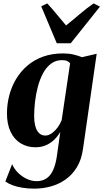

<svg xmlns="http://www.w3.org/2000/svg" viewBox="-20 -845 601 1116"><path d="M462.5 20Q454 82.5 427 126.8Q400 171 360.8 198.5Q321.5 226 274.8 238.8Q228 251.5 179.5 251.5Q142 251.5 110.2 246.2Q78.5 241 53.5 231.8Q28.5 222.5 11 210L50.5 109Q61.5 135.5 84 158.2Q106.5 181 135.2 194.5Q164 208 192.5 208Q226 208 249.8 192.2Q273.5 176.5 288.5 144Q303.5 111.5 310.5 63L330.5 -78.5Q317.5 -55.5 297.5 -35.2Q277.5 -15 249.8 -2Q222 11 186 11Q138 11 100.5 -11.8Q63 -34.5 41.8 -78.5Q20.5 -122.5 20.5 -185.5Q20.5 -239.5 34 -291Q47.5 -342.5 74 -386.5Q100.5 -430.5 139.8 -464Q179 -497.5 231 -516Q283 -534.5 347 -534.5Q379 -534.5 407.2 -528Q435.5 -521.5 456.5 -512.5L542 -532.5ZM387.5 -477Q382 -484.5 370.8 -490Q359.5 -495.5 341 -495.5Q303.5 -495.5 276 -474.5Q248.5 -453.5 229.8 -418.2Q211 -383 199.8 -340Q188.5 -297 183.5 -253Q178.5 -209 178.5 -171Q178.5 -139 183.8 -117.2Q189 -95.5 198 -82.2Q207 -69 218.5 -63Q230 -57 243 -57Q262.5 -57 281.5 -70.8Q300.5 -84.5 315.8 -105.5Q331 -126.5 338.5 -147ZM310 -593.5 219.5 -808.5 254.5 -825Q281.5 -796.5 309 -762.8Q336.5 -729 364 -697Q404.5 -729.5 443.2 -762.8Q482 -796 524 -825L561 -806.5L391 -593.5Z"/></svg>

Font: Merriweather 96pt ExtraBold
Style: Italic
Weight: 800
Italic angle: -7.8°
Version: Version 2.101